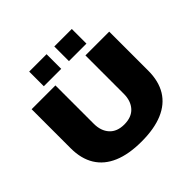

<svg xmlns="http://www.w3.org/2000/svg" viewBox="-212 -1104 1335 1335"><g transform="rotate(-45 455.5 -436.5)"><path d="M456 12Q331 12 246 -24Q161 -60 117.5 -130.5Q74 -201 74 -304V-688H308V-311Q308 -241 346 -199Q384 -157 455 -157Q527 -157 565 -199Q603 -241 603 -311V-688H837V-304Q837 -201 794 -130.5Q751 -60 666 -24Q581 12 456 12ZM247 -741V-885H418V-741ZM494 -741V-885H666V-741Z"/></g></svg>

Font: Archivo SemiExpanded Black
Style: Regular
Weight: 900
Width: 6
Designer: Hector Gatti
Foundry: Omnibus-Type
Version: Version 2.001